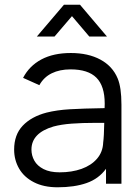

<svg xmlns="http://www.w3.org/2000/svg" viewBox="-20 -780 596 815"><path d="M359 -625 285.5 -711.5 211.5 -625H136.5L251.5 -760H319.5L434 -625ZM495.5 -335.5V0H430V-63.5Q399 -21 347.5 -3Q296 15 224.5 15Q165.5 15 123.8 -6.5Q82 -28 61 -64.5Q40 -101 40 -145Q40 -208 76.5 -246.5Q113 -285 177.5 -302Q221.5 -313 276 -316.2Q330.5 -319.5 424 -321Q424.5 -327.5 424.5 -340Q424.5 -415 389.2 -450.2Q354 -485.5 279.5 -485.5Q233.5 -485.5 199.8 -469Q166 -452.5 147 -418.5L78 -449.5Q104.5 -500.5 155.8 -527.8Q207 -555 280.5 -555Q354.5 -555 406.2 -527Q458 -499 479.5 -447Q495.5 -409 495.5 -335.5ZM418 -175Q421.5 -200 422.5 -258.5H384.5Q328.5 -258.5 284.5 -255.2Q240.5 -252 207 -243Q113.5 -215.5 113.5 -145Q113.5 -120 125.8 -98Q138 -76 165 -62.2Q192 -48.5 233 -48.5Q285 -48.5 326.2 -63.2Q367.5 -78 392 -106.5Q416.5 -135 418 -175Z"/></svg>

Font: CCSD_manrope
Style: Regular
Weight: 400
Designer: Mikhail Sharanda
Foundry: Mikhail Sharanda
Version: Version 4.503